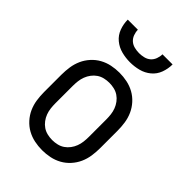

<svg xmlns="http://www.w3.org/2000/svg" viewBox="-220 -836 939 939"><g transform="rotate(45 250.0 -366.0)"><path d="M250 8Q223 8 196.5 2.5Q170 -3 146.5 -16Q123 -29 104.5 -49.5Q86 -70 75 -94.5Q64 -119 60 -146Q56 -173 56 -200V-320Q56 -347 60 -374Q64 -401 75 -425.5Q86 -450 104.5 -470.5Q123 -491 146.5 -504Q170 -517 196.5 -522.5Q223 -528 250 -528Q277 -528 303.5 -522.5Q330 -517 353.5 -504Q377 -491 395.5 -470.5Q414 -450 425 -425.5Q436 -401 440 -374Q444 -347 444 -320V-200Q444 -173 440 -146Q436 -119 425 -94.5Q414 -70 395.5 -49.5Q377 -29 353.5 -16Q330 -3 303.5 2.5Q277 8 250 8ZM250 -62Q267 -62 284 -66Q301 -70 315 -79.5Q329 -89 339.5 -103Q350 -117 356 -133Q362 -149 364 -166Q366 -183 366 -200V-320Q366 -337 364 -354Q362 -371 356 -387Q350 -403 339.5 -417Q329 -431 315 -440.5Q301 -450 284 -454Q267 -458 250 -458Q233 -458 216 -454Q199 -450 185 -440.5Q171 -431 160.5 -417Q150 -403 144 -387Q138 -371 136 -354Q134 -337 134 -320V-200Q134 -183 136 -166Q138 -149 144 -133Q150 -117 160.5 -103Q171 -89 185 -79.5Q199 -70 216 -66Q233 -62 250 -62ZM250 -600Q220 -600 191 -607.5Q162 -615 139 -634Q116 -653 105.5 -681.5Q95 -710 95 -740H165Q165 -724 171 -708Q177 -692 189 -681.5Q201 -671 217.5 -667Q234 -663 250 -663Q266 -663 282.5 -667Q299 -671 311 -681.5Q323 -692 329 -708Q335 -724 335 -740H405Q405 -710 394.5 -681.5Q384 -653 361 -634Q338 -615 309 -607.5Q280 -600 250 -600Z"/></g></svg>

Font: Iosevka srxl
Style: Regular
Weight: 400
Monospace: yes
Designer: Belleve Invis
Foundry: Belleve Invis
Version: Version 33.0.1; ttfautohint (v1.8.3)